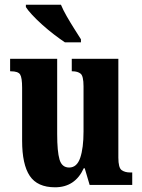

<svg xmlns="http://www.w3.org/2000/svg" viewBox="-20 -786 604 816"><path d="M214 10Q139 10 106.5 -38.5Q74 -87 74 -188V-413Q74 -456 65.5 -469.5Q57 -483 26 -483H23V-536H223V-216Q223 -142 233 -108Q243 -74 274 -74Q307 -74 321 -115.5Q335 -157 335 -227V-419Q335 -463 322.5 -473Q310 -483 288 -483H285V-536H483V-116Q483 -73 497 -63Q511 -53 533 -53H542V0H361L340 -71H336Q299 10 214 10ZM256 -606Q235 -620 209.5 -639.5Q184 -659 159.5 -681Q135 -703 116.5 -723Q98 -743 90 -756V-766H239Q248 -744 263.5 -717Q279 -690 295.5 -664Q312 -638 324 -619V-606Z"/></svg>

Font: Noto Serif Ethiopic ExtraCondensed ExtraBold
Style: Regular
Weight: 800
Width: 2
Designer: Monotype Design Team
Foundry: Monotype Imaging Inc.
Version: Version 2.102; ttfautohint (v1.8.4.7-5d5b)